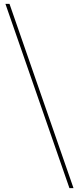

<svg xmlns="http://www.w3.org/2000/svg" viewBox="-20 -760 406 990"><path d="M29 -740 359 210H338L8 -740Z"/></svg>

Font: Georama Extended Thin
Style: Regular
Weight: 100
Width: 7
Designer: Jean-Baptiste Levee
Foundry: Production Type
Version: Version 1.000